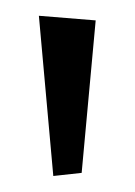

<svg xmlns="http://www.w3.org/2000/svg" viewBox="-20 -656 169 241"><path d="M46.9 -435.1 82.5 -439 100.1 -630.4 28.8 -636.2Z"/></svg>

Font: Neuton Light
Style: Regular
Weight: 300
Designer: Brian M Zick
Foundry: Brian M Zick
Version: Version 1.560